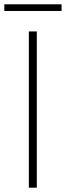

<svg xmlns="http://www.w3.org/2000/svg" viewBox="-24 -872 306 892"><path d="M110 0H147V-726H110ZM-4 -821H262V-852H-4Z"/></svg>

Font: Kinto Sans Thin
Style: Regular
Weight: 100
Designer: Authors: Ryoko NISHIZUKA  (kana & ideographs); Paul D. Hunt (Latin, Greek & Cyrillic); Wenlong ZHANG  (bopomofo); Sandol
Foundry: Adobe Systems Incorporated, ookami Inc.
Version: Version 0.001